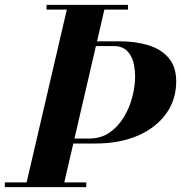

<svg xmlns="http://www.w3.org/2000/svg" viewBox="-55 -770 745 790"><path d="M50 0 224.5 -750H379L205 0ZM-35 0V-19.5H300V0ZM227.5 -179.5V-200H312.5Q360 -200 395.2 -224.2Q430.5 -248.5 454 -287Q477.5 -325.5 489.2 -370.2Q501 -415 501 -456Q501 -478 497 -500Q493 -522 483.2 -540.2Q473.5 -558.5 456.5 -569.5Q439.5 -580.5 412.5 -580.5H257.5V-600H437.5Q503 -600 555.8 -583.8Q608.5 -567.5 639.2 -531.2Q670 -495 670 -435Q670 -360 628.8 -302.5Q587.5 -245 512.8 -212.2Q438 -179.5 337.5 -179.5ZM136.5 -730.5V-750H471.5V-730.5Z"/></svg>

Font: Bodoni Moda
Style: Bold Italic
Weight: 700
Italic angle: -13°
Version: Version 2.004